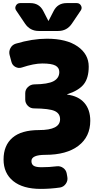

<svg xmlns="http://www.w3.org/2000/svg" viewBox="-20 -990 636 1240"><path d="M414 -379Q486 -370 524.5 -326Q563 -282 563 -210Q563 -107 486.5 -48.5Q410 10 273 10Q183 10 183 50Q183 71 197.5 80.5Q212 90 248 90Q298 90 346 84Q369 81 388 94.5Q407 108 411 131L415 154Q419 177 405 197Q391 217 368 221Q306 230 243 230Q128 230 65.5 179.5Q3 129 3 40Q3 -51 60.5 -100.5Q118 -150 233 -150Q368 -150 368 -220Q368 -257 333.5 -273Q299 -289 199 -290Q176 -290 159.5 -307Q143 -324 143 -347V-388Q143 -411 160 -427.5Q177 -444 200 -445Q290 -446 326.5 -466Q363 -486 363 -525Q363 -553 338 -566.5Q313 -580 253 -580Q199 -580 121 -554Q100 -547 80 -557.5Q60 -568 54 -590L42 -635Q36 -658 47.5 -679.5Q59 -701 82 -708Q189 -740 283 -740Q410 -740 481.5 -690Q553 -640 553 -560Q553 -487 521.5 -446.5Q490 -406 414 -381Q413 -381 413 -380Q413 -379 414 -379ZM410 -970H476Q494 -970 503 -954Q512 -938 502 -923L444 -837Q412 -790 356 -790H230Q174 -790 142 -837L84 -923Q74 -938 83 -954Q92 -970 110 -970H176Q233 -970 259 -920L292 -856Q292 -855 293 -855Q294 -855 294 -856L327 -920Q353 -970 410 -970Z"/></svg>

Font: Rounded Mplus 1c Black
Style: Regular
Weight: 900
Version: Version 1.059.20150529